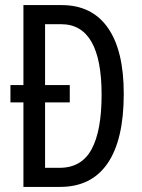

<svg xmlns="http://www.w3.org/2000/svg" viewBox="-20 -734 556 754"><path d="M222 -714Q341 -714 403.5 -625Q466 -536 466 -366Q466 -185 402.5 -92.5Q339 0 216 0H72V-332H21V-400H72V-714ZM220 -639H157V-400H254V-332H157V-75H214Q300 -75 339.5 -147.5Q379 -220 379 -362Q379 -639 220 -639Z"/></svg>

Font: Noto Sans Sinhala UI ExtraCondensed
Style: Regular
Weight: 400
Width: 2
Designer: Jelle Bosma - Monotype Design Team
Foundry: Monotype Imaging Inc.
Version: Version 2.006; ttfautohint (v1.8.4.7-5d5b)